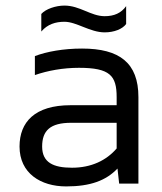

<svg xmlns="http://www.w3.org/2000/svg" viewBox="-20 -658 581 688"><path d="M355 -542C389 -542 419 -554 432 -572V-636C414 -611 389 -600 355 -600C306 -600 266 -638 211 -638C180 -638 144 -626 128 -608V-545C150 -571 179 -580 211 -580C254 -580 303 -542 355 -542ZM407 0H476V-310C476 -433 408 -484 274 -484C207 -484 147 -473 105 -457V-389C151 -405 206 -415 263 -415C374 -415 398 -387 398 -310V-281H233C104 -281 50 -220 50 -133C50 -37 126 10 217 10C304 10 360 -11 401 -54ZM398 -218V-126C361 -83 307 -57 238 -57C172 -57 131 -75 131 -133C131 -190 160 -218 235 -218Z"/></svg>

Font: Kanit Light
Style: Regular
Weight: 300
Designer: Katatrad Team
Foundry: CadsonDemak
Version: Version 1.000;PS 001.000;hotconv 1.0.88;makeotf.lib2.5.64775